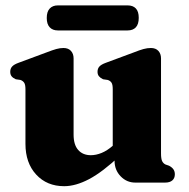

<svg xmlns="http://www.w3.org/2000/svg" viewBox="-20 -660 682 694"><path d="M394 -79.5V-102.5L387.5 -104.5V-337.5Q387.5 -354.5 383 -361.2Q378.5 -368 369.5 -371L352.5 -373.5Q343 -378 337.8 -384.2Q332.5 -390.5 332.5 -400.5Q332.5 -412 339.2 -419.5Q346 -427 362.5 -433L463.5 -470.5Q485 -479 498.8 -482.8Q512.5 -486.5 525.5 -486.5Q543 -486.5 552.5 -476Q562 -465.5 562 -449V-106Q562 -86 566 -77.8Q570 -69.5 578 -65.5L591 -61Q601.5 -55.5 606.8 -48Q612 -40.5 612 -30Q612 -16 603 -8Q594 0 576.5 0H469Q438 0 416 -22.8Q394 -45.5 394 -79.5ZM72 -140V-337.5Q72 -354.5 67.2 -361.2Q62.5 -368 54 -371L37 -373.5Q27 -378 22 -384.2Q17 -390.5 17 -400.5Q17 -412 23.8 -419.5Q30.5 -427 47 -433L148 -470.5Q170 -479 183.5 -482.8Q197 -486.5 209.5 -486.5Q227 -486.5 236.5 -476Q246 -465.5 246 -449V-173.5Q246 -136.5 262.8 -117.8Q279.5 -99 308.5 -99Q327 -99 347.2 -107.2Q367.5 -115.5 388 -133.5L406.5 -150.5L435.5 -118L415 -98.5Q350.5 -38 302 -12.5Q253.5 13 212 13Q149.5 13 110.8 -29Q72 -71 72 -140ZM149 -595Q149 -618 159.8 -629.2Q170.5 -640.5 189 -640.5H441.5Q460.5 -640.5 471 -629.5Q481.5 -618.5 481.5 -595.5Q481.5 -572.5 471 -561.2Q460.5 -550 441.5 -550H189Q170.5 -550 159.8 -561.2Q149 -572.5 149 -595Z"/></svg>

Font: Fraunces 28pt Soft Wonky
Style: Bold
Weight: 700
Version: Version 1.000;[b76b70a41]